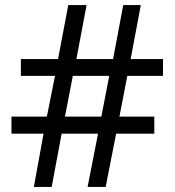

<svg xmlns="http://www.w3.org/2000/svg" viewBox="-20 -734 686 754"><path d="M480 -436 449 -276H586V-209H436L395 0H324L365 -209H222L183 0H113L151 -209H25V-276H164L196 -436H62V-502H208L248 -714H320L280 -502H424L464 -714H533L493 -502H620V-436ZM235 -276H378L409 -436H266Z"/></svg>

Font: Noto Sans Saurashtra
Style: Regular
Weight: 400
Designer: Monotype Design Team
Foundry: Monotype Imaging Inc.
Version: Version 2.001; ttfautohint (v1.8.4.7-5d5b)